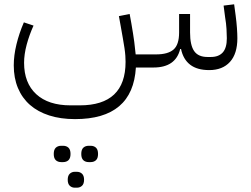

<svg xmlns="http://www.w3.org/2000/svg" viewBox="-20 -314 1169 893"><path d="M953 12Q897 12 864.5 -13Q832 -38 822 -86H818Q797 0 694 0H612Q598 240 329 240Q262 240 209 223Q156 206 119.5 174Q83 142 63.5 95.5Q44 49 44 -10Q44 -56 56.5 -107.5Q69 -159 91 -210L136 -195Q116 -151 104 -106Q92 -61 92 -22Q92 72 148.5 124Q205 176 308 176H351Q564 176 564 -26Q564 -39 563 -54.5Q562 -70 559 -90Q556 -110 551.5 -135.5Q547 -161 541 -195L533 -239L583 -249L591 -205Q600 -153 604.5 -119Q609 -85 611 -61H706Q761 -61 787 -83.5Q813 -106 813 -163V-249H864V-163Q864 -104 883 -76.5Q902 -49 945 -49H961Q997 -49 1016 -70Q1035 -91 1035 -136Q1035 -153 1033.5 -179Q1032 -205 1027 -234L1020 -288L1069 -294L1076 -242Q1080 -212 1082 -184Q1084 -156 1084 -136Q1084 -64 1049.5 -26Q1015 12 953 12ZM393 440Q377 440 367.5 431Q358 422 358 402Q358 382 367.5 373Q377 364 393 364H401Q417 364 426.5 373Q436 382 436 402Q436 422 426.5 431Q417 440 401 440ZM328 559Q314 559 304.5 550Q295 541 295 522Q295 503 304.5 494Q314 485 328 485H337Q352 485 361.5 494Q371 503 371 522Q371 541 361.5 550Q352 559 337 559ZM265 440Q249 440 239.5 431Q230 422 230 402Q230 382 239.5 373Q249 364 265 364H273Q289 364 298.5 373Q308 382 308 402Q308 422 298.5 431Q289 440 273 440Z"/></svg>

Font: IBM Plex Sans Arabic Light
Style: Regular
Weight: 300
Designer: Mike Abbink, Paul van der Laan, Pieter van Rosmalen, Wael Morcos, Khajak Apelian
Foundry: Bold Monday
Version: Version 1.2